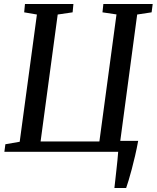

<svg xmlns="http://www.w3.org/2000/svg" viewBox="-20 -763 788 965"><path d="M555 182Q557.5 160.5 560 137.2Q562.5 114 565.2 90.2Q568 66.5 570.2 43.5Q572.5 20.5 574 0H2L7 -38L79 -50.5L165.5 -690L101.5 -701L105.5 -743H349L345 -701L270 -690L184 -52H479.5L565.5 -690.5L495 -701L499.5 -743H747.5L742 -701L669.5 -690L584.5 -55H674.5Q667.5 -16.5 659 19.8Q650.5 56 642.2 87.5Q634 119 626.5 143.2Q619 167.5 614 182Z"/></svg>

Font: Merriweather 28pt
Style: Italic
Weight: 400
Italic angle: -7.8°
Version: Version 2.101